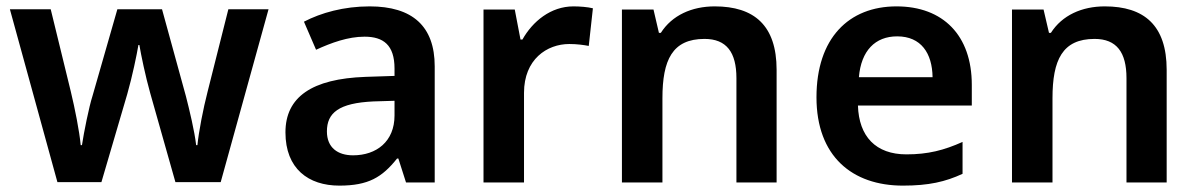

<svg xmlns="http://www.w3.org/2000/svg" viewBox="-20 -572 3753 602"><path d="M451 -280 530 -1H672L822 -543H696L631 -285C617 -231 603 -158 599 -117H595C590 -161 574 -227 563 -270L488 -543H348L270 -271C259 -237 243 -157 237 -117H233C229 -161 215 -231 202 -285L139 -543H11L160 -1H298L379 -277C395 -333 409 -401 414 -431H417C422 -401 436 -333 451 -280Z M1139 -552C1058 -552 987 -532 933 -504L971 -416C1019 -438 1071 -457 1123 -457C1182 -457 1217 -431 1217 -357V-334L1126 -331C958 -325 875 -268 875 -157C875 -43 947 10 1044 10C1135 10 1178 -16 1225 -75H1229L1253 0H1343V-364C1343 -490 1273 -552 1139 -552ZM1151 -254 1217 -256V-210C1217 -128 1160 -85 1087 -85C1039 -85 1005 -109 1005 -160C1005 -218 1042 -249 1151 -254Z M1778 -552C1707 -552 1650 -505 1618 -448H1612L1594 -542H1496V0H1623V-281C1623 -386 1695 -434 1765 -434C1789 -434 1810 -431 1826 -428L1839 -546C1823 -550 1798 -552 1778 -552Z M2221 -552C2149 -552 2087 -524 2052 -469H2046L2029 -542H1930V0H2057V-264C2057 -384 2088 -450 2189 -450C2258 -450 2289 -408 2289 -327V0H2415V-353C2415 -493 2344 -552 2221 -552Z M2791 -552C2641 -552 2540 -452 2540 -267C2540 -82 2652 10 2811 10C2892 10 2944 -2 2998 -27V-127C2940 -101 2890 -88 2822 -88C2726 -88 2673 -144 2670 -241H3027V-306C3027 -461 2937 -552 2791 -552ZM2793 -458C2868 -458 2903 -405 2904 -330H2673C2680 -413 2724 -458 2793 -458Z M3444 -552C3372 -552 3310 -524 3275 -469H3269L3252 -542H3153V0H3280V-264C3280 -384 3311 -450 3412 -450C3481 -450 3512 -408 3512 -327V0H3638V-353C3638 -493 3567 -552 3444 -552Z"/></svg>

Font: Noto Sans Khmer UI SemiBold
Style: Regular
Weight: 600
Designer: Danh Hong and the Monotype Design Team
Foundry: Monotype Imaging Inc.
Version: Version 2.002